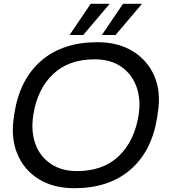

<svg xmlns="http://www.w3.org/2000/svg" viewBox="-20 -972 905 1010"><path d="M371 18Q261 18 183.5 -30Q106 -78 71 -162.5Q36 -247 53 -356L56 -378Q85 -557 198 -653.5Q311 -750 492 -750Q602 -750 679.5 -702Q757 -654 792.5 -570.5Q828 -487 810 -378L807 -356Q779 -177 666 -79.5Q553 18 371 18ZM385 -72Q522 -72 604.5 -150.5Q687 -229 709 -366Q722 -451 697.5 -517Q673 -583 617 -621.5Q561 -660 478 -660Q341 -660 258.5 -581.5Q176 -503 155 -366Q142 -282 166 -215.5Q190 -149 246.5 -110.5Q303 -72 385 -72ZM588 -788H516L627 -952H727ZM418 -788H346L457 -952H557Z"/></svg>

Font: Sora Variable Italic
Style: Regular
Weight: 400
Designer: Jonathan Barnbrook, Julián Moncada
Foundry: Barnbrook Fonts
Version: Version 2.000